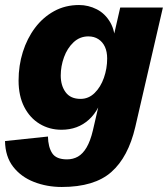

<svg xmlns="http://www.w3.org/2000/svg" viewBox="-41 -530 669 765"><path d="M205 215Q146 215 94.5 195Q43 175 11.5 134.5Q-20 94 -21 32L150 14Q151 56 167 80.5Q183 105 226 105Q250 105 269.5 94Q289 83 304 57.5Q319 32 329 -10L366 -170H374Q358 -94 313.5 -53.5Q269 -13 204 -13Q156 -13 117 -36.5Q78 -60 55.5 -104Q33 -148 33 -209Q33 -269 50 -323Q67 -377 98.5 -419Q130 -461 174.5 -485.5Q219 -510 274 -510Q311 -510 344.5 -493Q378 -476 398.5 -440.5Q419 -405 418 -350L398 -325L438 -500H608L498 -24Q470 96 402.5 155.5Q335 215 205 215ZM280 -136Q312 -136 336 -159.5Q360 -183 373 -220Q386 -257 386 -297Q386 -324 377 -343.5Q368 -363 351 -374Q334 -385 311 -385Q277 -385 252 -361.5Q227 -338 214 -302Q201 -266 201 -229Q201 -189 220.5 -162.5Q240 -136 280 -136Z"/></svg>

Font: Kantumruy Pro
Style: Bold Italic
Weight: 700
Italic angle: -13°
Version: Version 1.002